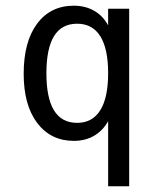

<svg xmlns="http://www.w3.org/2000/svg" viewBox="-20 -483 540 677"><path d="M143.6 -224.6Q143.6 -137.7 170.4 -93.8Q197.3 -49.8 252 -49.8Q305.7 -49.8 333.5 -94.2Q361.3 -138.7 361.3 -224.6Q361.3 -311.5 333.5 -355.5Q305.7 -399.4 252 -399.4Q197.3 -399.4 170.4 -355.5Q143.6 -311.5 143.6 -224.6ZM361.3 -55.7Q342.8 -22.5 312 -4.4Q281.2 13.7 240.2 13.7Q159.2 13.7 111.3 -49.3Q63.5 -112.3 63.5 -222.7Q63.5 -335.9 110.8 -399.4Q158.2 -462.9 240.2 -462.9Q280.3 -462.9 311.5 -445.3Q342.8 -427.7 361.3 -393.6V-452.1H435.5V173.8H361.3Z"/></svg>

Font: BabelStone Mayan Numerals
Style: Regular
Weight: 400
Designer: Andrew West
Foundry: BabelStone
Version: Version 11.000 June 09, 2018